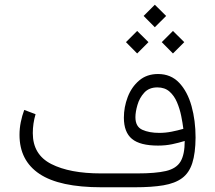

<svg xmlns="http://www.w3.org/2000/svg" viewBox="-20 -792 910 812"><path d="M587.4 -724.6 634.8 -772 682.6 -724.6 634.8 -676.8ZM664.1 -613.8 711.4 -661.1 759.3 -613.8 711.4 -565.9ZM512.7 -613.8 560.1 -661.1 607.9 -613.8 560.1 -565.9ZM761.2 -195.8Q735.8 -188 708 -182.1Q680.2 -176.3 648.4 -176.3Q572.3 -176.3 538.1 -204.6Q503.9 -232.9 503.9 -294.4Q503.9 -338.9 520 -381.3Q536.1 -423.8 568.4 -451.4Q600.6 -479 648.4 -479Q702.6 -479 737.8 -441.9Q772.9 -404.8 790 -343.5Q807.1 -282.2 807.1 -210.4Q806.6 -144 793.2 -102.3Q779.8 -60.5 750 -38.6Q720.2 -16.6 671.1 -8.3Q622.1 0 550.3 0H408.7Q231.9 0 147.2 -56.4Q62.5 -112.8 62.5 -221.7Q62.5 -249 67.9 -275.6Q73.2 -302.2 82.5 -327.1L130.4 -309.1Q118.7 -269.5 118.7 -229Q118.7 -138.2 196.8 -98.4Q274.9 -58.6 406.7 -58.6H560.5Q638.2 -58.6 681.9 -68.8Q725.6 -79.1 743.4 -108.6Q761.2 -138.2 761.2 -195.8ZM755.4 -247.1Q752.4 -272 746.3 -302Q740.2 -332 728.5 -359.6Q716.8 -387.2 696.8 -404.8Q676.8 -422.4 645.5 -422.4Q610.4 -422.4 590.1 -400.1Q569.8 -377.9 561.3 -348.1Q552.7 -318.4 552.7 -296.4Q552.7 -256.3 581.8 -243.2Q610.8 -230 653.8 -230Q679.7 -230 705.6 -235.1Q731.4 -240.2 755.4 -247.1Z"/></svg>

Font: Vazir Thin UI
Style: Thin-UI
Weight: 100
Designer: Saber Rastikerdar
Foundry: Saber Rastikerdar
Version: Version 30.0.0